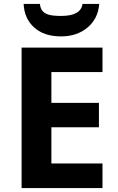

<svg xmlns="http://www.w3.org/2000/svg" viewBox="-20 -956 600 976"><path d="M399.4 -936C394 -895.5 357.9 -875 291 -875C263.2 -875 242.7 -877 229 -880.9C201.2 -888.7 185.5 -905.3 183.1 -936H100.1C102.5 -885.3 121.1 -845.2 154.8 -815.4C188.5 -785.6 233.4 -771 290 -771C344.2 -771 389.2 -786.1 424.8 -815.9C460.4 -845.7 480.5 -885.7 484.4 -936ZM501 -125H241.2V-309.1H482.9V-433.1H241.2V-589.8H501V-713.9H89.8V0H501Z"/></svg>

Font: Noto Reveo Sans
Style: Bold
Weight: 700
Designer: Monotype Design team
Foundry: Monotype Imaging Inc.
Version: Version 1.04